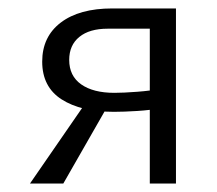

<svg xmlns="http://www.w3.org/2000/svg" viewBox="-20 -435 514 455"><path d="M335 0V-367H235Q192 -367 168 -347.5Q144 -328 144 -293Q144 -255 172.5 -235Q201 -215 251 -215Q272 -215 305 -217.5Q338 -220 363 -225V-179Q337 -174 305 -172Q273 -170 250 -170Q172 -170 126 -199.5Q80 -229 80 -289Q80 -348 124 -381.5Q168 -415 246 -415H397V0ZM51 0 189 -200 233 -180 130 0Z"/></svg>

Font: Ysabeau Office
Style: Regular
Weight: 400
Designer: Christian Thalmann (Catharsis Fonts)
Version: Version 2.001;gftools[0.9.30]; featfreeze: tnum,lnum,ss02